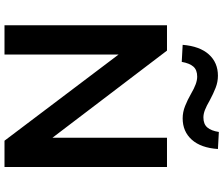

<svg xmlns="http://www.w3.org/2000/svg" viewBox="-88 -882 970 833"><g transform="rotate(90 396.5 -465.0)"><path d="M89 0V-705H199L587 -195H577V-705H704V0H590L207 -507H216V0ZM248 -769 174 -773Q180 -847 215.5 -886.5Q251 -926 308 -926Q335 -926 360.5 -916Q386 -906 414 -891Q440 -876 457 -869.5Q474 -863 489 -863Q518 -863 532.5 -880Q547 -897 552 -930L626 -926Q621 -852 585.5 -812.5Q550 -773 493 -773Q466 -773 439.5 -783.5Q413 -794 387 -809Q363 -823 345 -829.5Q327 -836 312 -836Q283 -836 268.5 -819.5Q254 -803 248 -769Z"/></g></svg>

Font: Nunito Sans 9pt
Style: Bold
Weight: 700
Version: Version 3.101;gftools[0.9.27]